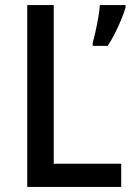

<svg xmlns="http://www.w3.org/2000/svg" viewBox="-20 -734 520 754"><path d="M87 0V-714H191V-91H456V0ZM473 -704Q467 -684 456 -657Q445 -630 431 -602.5Q417 -575 403 -554H344V-566Q349 -583 355 -610Q361 -637 366 -665.5Q371 -694 372 -714H473Z"/></svg>

Font: Noto Sans Tamil SemiCondensed Medium
Style: Regular
Weight: 500
Width: 4
Designer: Jelle Bosma - Monotype Design Team
Foundry: Monotype Imaging Inc.
Version: Version 2.004; ttfautohint (v1.8.4.7-5d5b)